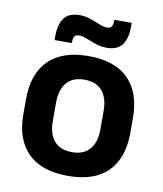

<svg xmlns="http://www.w3.org/2000/svg" viewBox="-79 -740 695 817"><g transform="rotate(10 268.5 -331.0)"><path d="M269 13.5Q155 13.5 96.2 -45Q37.5 -103.5 37.5 -211.5V-278Q37.5 -386.5 96.2 -445.2Q155 -504 269 -504Q382.5 -504 441 -445.2Q499.5 -386.5 499.5 -278V-211.5Q499.5 -103.5 441.2 -45Q383 13.5 269 13.5ZM269 -89Q319 -89 345.2 -119Q371.5 -149 371.5 -205V-284.5Q371.5 -341.5 345.2 -371.8Q319 -402 269 -402Q218.5 -402 192.2 -371.8Q166 -341.5 166 -284.5V-205Q166 -149 192.2 -119Q218.5 -89 269 -89ZM335.5 -552Q317.5 -552 300.8 -556.5Q284 -561 268.5 -567.5Q253 -574 239 -578.8Q225 -583.5 213.5 -583.5Q199.5 -583.5 193.8 -575.2Q188 -567 188 -550.5V-546H113.5V-564Q113.5 -611.5 133.2 -640.2Q153 -669 202 -669Q221 -669 238 -664Q255 -659 270.2 -652.8Q285.5 -646.5 299 -641.8Q312.5 -637 324 -637Q338 -637 343.5 -645.5Q349 -654 349 -670V-675H424V-655.5Q424 -608 404 -580Q384 -552 335.5 -552Z"/></g></svg>

Font: Anek Kannada Medium SemiBold
Style: Regular
Weight: 600
Version: Version 1.003